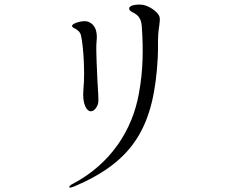

<svg xmlns="http://www.w3.org/2000/svg" viewBox="-20 -789 1040 847"><path d="M379 -298C395 -297 409 -316 413 -334C416 -351 412 -387 410 -429C409 -471 402 -568 406 -606C413 -669 386 -688 366 -694C346 -700 298 -687 298 -675C298 -667 307 -666 315 -661C322 -656 328 -652 334 -642C344 -624 357 -487 348 -394C342 -329 363 -299 379 -298ZM676 -535C678 -575 676 -608 678 -636C679 -664 688 -694 684 -714C679 -733 646 -759 614 -767C595 -771 552 -769 550 -753C548 -738 569 -736 585 -722C601 -708 605 -687 606 -665C612 -575 612 -480 593 -378C564 -213 467 -66 303 21C294 25 284 32 286 37C288 41 298 37 306 34C575 -79 660 -237 676 -535Z"/></svg>

Font: Shippori Mincho
Style: Regular
Weight: 400
Designer: Bonji Tadano  Ryoko NISHIZUKA  (kana & ideographs); Frank Grießhammer (Latin, Greek & Cyrillic); Wenlong ZHANG  (bopomof
Foundry: Adobe Systems Incorporated
Version: Version 1.003;PS 1.001;hotconv 16.6.54;makeotf.lib2.5.65590